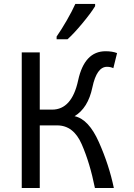

<svg xmlns="http://www.w3.org/2000/svg" viewBox="-20 -937 669 957"><path d="M178.2 -312V0H88.4V-675.8H178.2V-390.6H239.7Q337.9 -390.6 369.4 -536.1Q400.9 -681.6 506.3 -681.6Q540 -681.6 563.5 -672.4L544.9 -597.2Q531.2 -604 513.2 -604Q461.9 -604 440.4 -501.2Q418.9 -398.4 351.6 -357.9Q421.9 -343.3 472.9 -228.5Q523.9 -113.8 547.4 0H453.1Q428.2 -124.5 387.2 -218.3Q346.2 -312 265.1 -312ZM316.4 -741.2H262.2V-754.9Q285.6 -788.1 312.7 -835.2Q339.8 -882.3 355.5 -917.5H454.1V-906.2Q432.6 -871.1 390.1 -820.1Q347.7 -769 316.4 -741.2Z"/></svg>

Font: Cadman
Style: Regular
Weight: 400
Designer: Paul James MIller
Foundry: High-Logic / Made with FontCreator
Version: Version 2.114;March 28, 2021;FontCreator 13.0.0.2683 64-bit